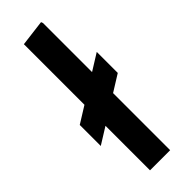

<svg xmlns="http://www.w3.org/2000/svg" viewBox="-246 -754 775 775"><g transform="rotate(-45 141.0 -367.0)"><path d="M12 -210V-330L269 -490V-370ZM83 0V-720L195 -734L198 -726V0Z"/></g></svg>

Font: Fustat
Style: Bold
Weight: 700
Designer: Mohamed Gaber, Khaled Hosny, Laura Garcia Mut
Foundry: Kief Type Foundry, Alif Type Foundry, Hard Type Foundry
Version: Version 1.007